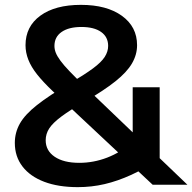

<svg xmlns="http://www.w3.org/2000/svg" viewBox="-20 -760 791 790"><path d="M300 10Q220 10 162 -12Q104 -34 72.5 -75Q41 -116 41 -172Q41 -215 62 -252Q83 -289 132.5 -328Q182 -367 267 -417Q328 -453 362.5 -478.5Q397 -504 411 -526Q425 -548 425 -571Q425 -608 396 -628.5Q367 -649 315 -649Q263 -649 233.5 -628.5Q204 -608 204 -571Q204 -557 209.5 -543Q215 -529 228.5 -510.5Q242 -492 266 -467Q290 -442 327 -406L751 0H608L197 -385Q157 -423 132.5 -454Q108 -485 96.5 -514.5Q85 -544 85 -574Q85 -651 146 -695.5Q207 -740 313 -740Q419 -740 481.5 -695Q544 -650 544 -574Q544 -535 523 -499Q502 -463 455 -425.5Q408 -388 329 -342Q268 -307 232.5 -280.5Q197 -254 182.5 -231.5Q168 -209 168 -183Q168 -140 205 -115Q242 -90 306 -90Q365 -90 421 -111.5Q477 -133 526 -176V-401H637V-108Q576 -66 520 -40.5Q464 -15 410.5 -2.5Q357 10 300 10Z"/></svg>

Font: M PLUS 2 Thin SemiBold
Style: Regular
Weight: 600
Version: Version 1.001